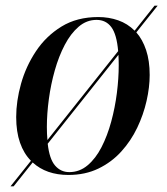

<svg xmlns="http://www.w3.org/2000/svg" viewBox="-20 -606 587 676"><path d="M17 50 89 -40Q64 -65 50.5 -103.5Q37 -142 37 -194Q37 -250 54 -311Q71 -372 106.5 -425.5Q142 -479 196.5 -512.5Q251 -546 326 -546Q363 -546 396 -534.5Q429 -523 454 -498L524 -586H535L460 -492Q482 -467 494.5 -429.5Q507 -392 507 -342Q507 -299 496 -250.5Q485 -202 463 -156Q441 -110 407 -72.5Q373 -35 326.5 -12.5Q280 10 221 10Q143 10 95 -34L28 50ZM145 -159Q145 -134 147 -113L396 -426Q391 -485 372 -510.5Q353 -536 320 -536Q285 -536 257 -512Q229 -488 208 -448Q187 -408 173 -358.5Q159 -309 152 -257Q145 -205 145 -159ZM224 0Q260 0 288.5 -24Q317 -48 337.5 -88Q358 -128 371.5 -177.5Q385 -227 391.5 -278.5Q398 -330 398 -376Q398 -396 397 -413L148 -100Q154 -46 174 -23Q194 0 224 0Z"/></svg>

Font: Noto Serif Display SemiCondensed Medium
Style: Italic
Weight: 500
Width: 4
Italic angle: -12°
Designer: Monotype Design Team
Foundry: Monotype Imaging Inc.
Version: Version 2.009